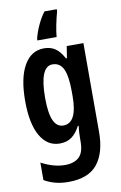

<svg xmlns="http://www.w3.org/2000/svg" viewBox="-107 -824 705 1122"><g transform="rotate(-10 245.5 -263.0)"><path d="M199 -554Q238 -554 265.5 -535.5Q293 -517 316 -474H322L333 -544H432V-17Q432 106 378.5 173Q325 240 206 240Q164 240 129.5 231Q95 222 63 204V100Q137 139 203 139Q257 139 286.5 112Q316 85 316 19V7Q316 -9 317 -31Q318 -53 321 -73H316Q294 -31 265.5 -10.5Q237 10 195 10Q121 10 79.5 -62.5Q38 -135 38 -269Q38 -406 80.5 -480Q123 -554 199 -554ZM232 -453Q156 -453 156 -267Q156 -176 175.5 -133Q195 -90 234 -90Q316 -90 316 -250V-276Q316 -369 296 -411Q276 -453 232 -453ZM313 -754Q303 -719 294.5 -676.5Q286 -634 284 -606H170V-616Q179 -653 197.5 -693.5Q216 -734 240 -766H313Z"/></g></svg>

Font: Noto Sans Bengali ExtraCondensed SemiBold
Style: Regular
Weight: 600
Width: 2
Designer: Joana Ranito - Universal Thirst; Jelle Bosma - Monotype Design Team
Foundry: Universal Thirst ehf.
Version: Version 3.000; ttfautohint (v1.8.4.7-5d5b)